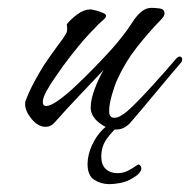

<svg xmlns="http://www.w3.org/2000/svg" viewBox="-20 -323 484 489"><path d="M275 7Q255 7 233 -10Q211 -27 211 -49Q211 -69 221 -96Q231 -123 244 -145Q213 -112 181.5 -79Q150 -46 120 -12Q110 0 96 0Q77 0 60.5 -20Q44 -40 44 -58Q44 -63 45 -66Q52 -85 61.5 -103.5Q71 -122 81 -139Q92 -158 104.5 -175.5Q117 -193 130 -211Q135 -217 139.5 -223.5Q144 -230 148 -237Q151 -242 151 -249Q151 -256 150 -261Q160 -274 177 -286.5Q194 -299 210 -299Q214 -299 223.5 -296.5Q233 -294 241.5 -290.5Q250 -287 250 -283Q250 -279 246 -275Q241 -270 235 -265Q229 -260 224 -254Q201 -231 180 -205.5Q159 -180 140 -154Q134 -145 121.5 -127.5Q109 -110 99 -92Q89 -74 89 -63Q89 -53 98 -53Q108 -53 127.5 -66.5Q147 -80 170 -101.5Q193 -123 215.5 -146Q238 -169 255.5 -188Q273 -207 280 -216Q301 -241 321 -272Q329 -284 340.5 -293.5Q352 -303 366 -303Q374 -303 386.5 -301.5Q399 -300 399 -289Q399 -285 396.5 -281Q394 -277 391 -274Q358 -240 328.5 -202.5Q299 -165 279 -121Q272 -106 265 -81.5Q258 -57 258 -40Q258 -23 271 -23Q280 -23 289 -29Q300 -35 319 -53.5Q338 -72 359.5 -95.5Q381 -119 400 -140.5Q419 -162 429 -174Q431 -176 433 -177.5Q435 -179 437 -179Q444 -179 444 -171Q444 -167 442 -165Q440 -163 438 -160Q407 -124 376.5 -87Q346 -50 315 -14Q308 -5 298 1Q288 7 275 7ZM259 146Q237 146 220 135Q203 124 203 95Q203 72 214 47.5Q225 23 242 6.5Q259 -10 277 -10Q286 -10 287 -7Q268 9 253 29Q238 49 238 76Q238 97 249.5 107.5Q261 118 279 118Q293 118 304.5 112.5Q316 107 330 97L332 96Q336 96 338 99.5Q340 103 340 106Q340 112 334 118.5Q328 125 319 130Q303 140 286.5 143Q270 146 259 146Z"/></svg>

Font: Hurricane
Style: Regular
Weight: 400
Designer: Robert E. Leuschke
Foundry: Robert E. Leuschke
Version: Version 1.010; ttfautohint (v1.8.3)